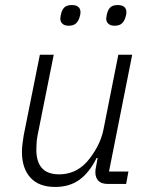

<svg xmlns="http://www.w3.org/2000/svg" viewBox="-20 -729 597 761"><path d="M138 -512H193L129 -193Q126 -178 125 -162Q124 -146 124 -136Q124 -88 146 -63Q168 -38 215 -38Q245 -38 272.5 -49.5Q300 -61 324 -87Q347 -113 365 -146.5Q383 -180 390 -215L449 -512H504L412 -49H489L480 0H407Q382 0 370 -12.5Q358 -25 358 -46Q358 -51 358.5 -56.5Q359 -62 361 -70L367 -103H363Q335 -46 295.5 -17Q256 12 199 12Q134 12 100.5 -25Q67 -62 67 -127Q67 -141 69 -158Q71 -175 74 -193ZM252 -627Q236 -627 227.5 -635Q219 -643 219 -655Q219 -659 220 -663.5Q221 -668 222 -674Q226 -691 235.5 -700Q245 -709 265 -709Q282 -709 290.5 -701.5Q299 -694 299 -681Q299 -677 298.5 -673Q298 -669 296 -663Q292 -647 282 -637Q272 -627 252 -627ZM434 -627Q418 -627 409.5 -635Q401 -643 401 -655Q401 -659 402 -663.5Q403 -668 404 -674Q408 -691 417.5 -700Q427 -709 447 -709Q464 -709 472.5 -701.5Q481 -694 481 -681Q481 -677 480.5 -673Q480 -669 478 -663Q474 -647 464 -637Q454 -627 434 -627Z"/></svg>

Font: IBM Plex Sans Light
Style: Italic
Weight: 300
Italic angle: -11.31°
Designer: Mike Abbink, Paul van der Laan, Pieter van Rosmalen
Foundry: Bold Monday
Version: Version 3.201